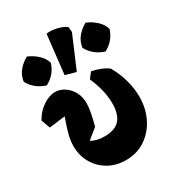

<svg xmlns="http://www.w3.org/2000/svg" viewBox="-195 -909 955 1045"><g transform="rotate(-30 283.0 -387.0)"><path d="M290.5 20Q227.5 20 179.8 -8Q132 -36 105.2 -83Q78.5 -130 78.5 -187.2Q78.5 -207.2 81.4 -227.4Q84.2 -247.5 92.1 -274.8Q100 -302 114 -341.9Q128 -381.8 150.2 -441L151.2 -358L18 -341.2L-2.5 -397Q21.2 -440.5 61.2 -467.6Q101.2 -494.8 138.2 -494.8Q167.8 -494.8 195 -477.5Q222.2 -460.2 239.9 -429.2Q257.5 -398.2 257.5 -357Q257.5 -331 250.9 -296.9Q244.2 -262.8 233.2 -221.5L169.8 -170.2Q184.8 -161 205.5 -155.6Q226.2 -150.2 252.8 -150.2Q318.5 -150.2 348.5 -183.9Q378.5 -217.5 378.5 -286Q378.5 -326.2 368 -370.5Q357.5 -414.8 337.5 -459L365 -494.2Q392.2 -489.5 420.4 -478.1Q448.5 -466.8 466.5 -452Q494.8 -402.2 509.5 -348.5Q524.2 -294.8 524.2 -243.2Q524.2 -170.2 494.5 -110.6Q464.8 -51 412 -15.5Q359.2 20 290.5 20ZM296.2 -530 230 -548 257.8 -792.5Q280.2 -795.8 303.5 -792.2Q326.8 -788.8 346.8 -781.4Q366.8 -774 378.8 -764.5L382.2 -731.5ZM118 -548Q50.8 -569.8 19.2 -628Q25 -666.8 47.8 -693.9Q70.5 -721 102.8 -738.5Q136.2 -724.5 163.2 -699.9Q190.2 -675.2 198.8 -643.2Q177.8 -578.8 118 -548ZM487 -548Q419.8 -569.8 388.2 -628Q394 -666.8 416.8 -693.9Q439.5 -721 471.8 -738.5Q505.2 -724.5 532.2 -699.9Q559.2 -675.2 567.8 -643.2Q546.8 -578.8 487 -548Z"/></g></svg>

Font: Eczar
Style: Regular
Weight: 400
Designer: Vaibhav Singh
Foundry: Rosetta Type Foundry
Version: Version 2.000